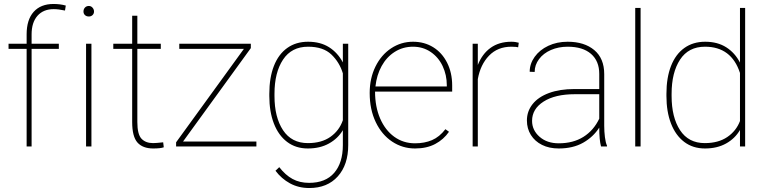

<svg xmlns="http://www.w3.org/2000/svg" viewBox="-20 -737 3842 966"><path d="M23 -491V-517H114V-564Q114 -638 149.5 -677.5Q185 -717 249 -717Q283 -717 311 -709L307 -684Q274 -691 250 -691Q198 -691 168.5 -657.5Q139 -624 139 -564V-517H276V-491H139V0H114V-491Z M427 -707Q438 -707 445.5 -698.5Q453 -690 453 -679Q453 -668 445.5 -661Q438 -654 427 -654Q415 -654 407.5 -661Q400 -668 400 -679Q400 -691 407.5 -699Q415 -707 427 -707ZM413 -517H440V0H413Z M750 -17Q765 -17 801 -21L804 4Q788 10 751 10Q698 10 671.5 -20Q645 -50 645 -123V-491H550V-517H645V-658H671V-517H789V-491H671V-123Q671 -61 692 -39Q713 -17 750 -17Z M866 -21 1207 -491H882V-517H1242V-495L901 -25H1270V0H866Z M1530 -527Q1592 -527 1635.5 -499.5Q1679 -472 1705 -423V-517H1732V-7Q1732 92 1679.5 150.5Q1627 209 1536 209Q1482 209 1439 185.5Q1396 162 1366 122L1385 104Q1416 144 1452 163.5Q1488 183 1535 183Q1618 183 1661.5 132.5Q1705 82 1705 -7V-82Q1680 -40 1635 -15Q1590 10 1529 10Q1468 10 1424.5 -23Q1381 -56 1358 -115.5Q1335 -175 1335 -254V-265Q1335 -346 1358 -405Q1381 -464 1425 -495.5Q1469 -527 1530 -527ZM1529 -17Q1598 -17 1642.5 -48.5Q1687 -80 1705 -132V-368Q1688 -424 1647 -463Q1606 -502 1530 -502Q1447 -502 1404 -437Q1361 -372 1361 -265V-254Q1361 -147 1404 -82Q1447 -17 1529 -17Z M1840 -269Q1840 -343 1869 -402Q1898 -461 1948 -494Q1998 -527 2058 -527Q2115 -527 2159.5 -499.5Q2204 -472 2229.5 -421.5Q2255 -371 2255 -307V-276H1867Q1867 -200 1892.5 -141Q1918 -82 1963.5 -49Q2009 -16 2068 -16Q2116 -16 2153.5 -32Q2191 -48 2221 -87L2239 -74Q2212 -35 2169.5 -12.5Q2127 10 2068 10Q2005 10 1953 -24.5Q1901 -59 1870.5 -122.5Q1840 -186 1840 -269ZM1869 -302H2228V-308Q2228 -360 2207 -404.5Q2186 -449 2147 -475.5Q2108 -502 2058 -502Q2007 -502 1966 -476Q1925 -450 1900 -404.5Q1875 -359 1869 -302Z M2358 -517H2384V-410Q2406 -466 2448.5 -496.5Q2491 -527 2553 -527Q2564 -527 2573.5 -525.5Q2583 -524 2590 -522L2587 -499Q2582 -500 2576 -501Q2569 -502 2553 -502Q2484 -502 2440.5 -457Q2397 -412 2384 -339V0H2358Z M2836 -502Q2790 -502 2752 -485.5Q2714 -469 2692 -439.5Q2670 -410 2670 -375L2645 -376Q2645 -416 2670 -451Q2695 -486 2738.5 -506.5Q2782 -527 2836 -527Q2920 -527 2970 -485Q3020 -443 3020 -364V-104Q3020 -75 3023.5 -47Q3027 -19 3034 -4V0H3004Q2995 -32 2995 -95Q2965 -48 2914 -19Q2863 10 2791 10Q2743 10 2707 -8Q2671 -26 2651 -58Q2631 -90 2631 -131Q2631 -177 2659.5 -213Q2688 -249 2742 -269Q2796 -289 2870 -289H2995V-365Q2995 -430 2953.5 -466Q2912 -502 2836 -502ZM2995 -140V-263H2872Q2773 -263 2715 -226Q2657 -189 2657 -129Q2657 -82 2694.5 -49Q2732 -16 2791 -16Q2864 -16 2915.5 -48.5Q2967 -81 2995 -140Z M3176 -697H3203V0H3176Z M3528 -527Q3590 -527 3634 -499Q3678 -471 3703 -422V-697H3729V0H3703V-83Q3678 -40 3633 -15Q3588 10 3527 10Q3466 10 3422.5 -23Q3379 -56 3356 -115.5Q3333 -175 3333 -254V-265Q3333 -346 3356 -405Q3379 -464 3423 -495.5Q3467 -527 3528 -527ZM3526 -17Q3594 -17 3639 -47.5Q3684 -78 3703 -128V-370Q3660 -502 3527 -502Q3444 -502 3401.5 -437Q3359 -372 3359 -265V-254Q3359 -147 3401.5 -82Q3444 -17 3526 -17Z"/></svg>

Font: FreesentationVF
Style: Regular
Weight: 400
Designer: glyphs from Roboto by Christian Robertson / Hangul glyphs from Noto Sans CJK(Source Han Sans) by Jang Soo-young and Kang
Foundry: PT&
Version: Version 2.001;Glyphs 3.3.1 (3343)